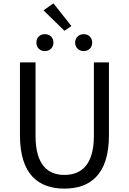

<svg xmlns="http://www.w3.org/2000/svg" viewBox="-20 -1102 761 1135"><path d="M361 13C510 13 624 -67 624 -302V-733H535V-300C535 -124 458 -68 361 -68C265 -68 190 -124 190 -300V-733H98V-302C98 -67 211 13 361 13ZM245 -800C275 -800 296 -821 296 -850C296 -880 275 -900 245 -900C216 -900 195 -880 195 -850C195 -821 216 -800 245 -800ZM361 -920 402 -948 296 -1082 237 -1041ZM475 -800C504 -800 525 -821 525 -850C525 -880 504 -900 475 -900C446 -900 424 -880 424 -850C424 -821 446 -800 475 -800Z"/></svg>

Font: Noto Sans HK
Style: Regular
Weight: 400
Designer: Ryoko NISHIZUKA 西塚涼子 (kana, bopomofo & ideographs); Paul D. Hunt (Latin, Greek & Cyrillic); Sandoll Communications 산돌커뮤니
Foundry: Adobe
Version: Version 2.004;hotconv 1.0.118;makeotfexe 2.5.65603